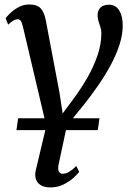

<svg xmlns="http://www.w3.org/2000/svg" viewBox="-20 -585 592 858"><path d="M309 -144Q339 -184.5 367.5 -233Q396 -281.5 414.5 -333.8Q433 -386 433 -437Q433 -450 428.8 -463.5Q424.5 -477 420.2 -490.2Q416 -503.5 416 -515.5Q416 -539 429.5 -551.5Q443 -564 466.5 -564Q497 -564 512.8 -538.2Q528.5 -512.5 528.5 -471Q528.5 -430 514 -385Q499.5 -340 474.5 -293.8Q449.5 -247.5 418 -202Q386.5 -156.5 352.5 -114Q333.5 -91 314.5 -67.5Q295.5 -44 279 -23.5L242 149.5Q237.5 170 242.5 180.8Q247.5 191.5 260 191.5Q274 191.5 288.8 182.8Q303.5 174 321 157L334 183Q329 190.5 311.2 207.2Q293.5 224 266.2 238.2Q239 252.5 205.5 252.5Q167.5 252.5 150 232.2Q132.5 212 139.5 177.5L187 -22L82 -467.5Q77.5 -486 72.2 -492.5Q67 -499 59 -499Q51 -499 41.5 -494.2Q32 -489.5 16.5 -475L5 -503.5Q9 -509.5 24 -524.5Q39 -539.5 61.5 -552.2Q84 -565 110.5 -565Q147.5 -565 162.8 -546.5Q178 -528 184 -498L246 -170L260 -78ZM53.5 -3.5 61 -56.5H424.5L417 -3.5Z"/></svg>

Font: Merriweather 24pt
Style: Italic
Weight: 400
Italic angle: -7.8°
Designer: Eben Sorkin
Foundry: Eben Sorkin
Version: Version 2.101